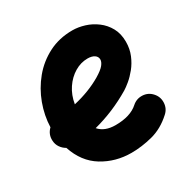

<svg xmlns="http://www.w3.org/2000/svg" viewBox="-146 -694 874 891"><g transform="rotate(-30 291.0 -248.0)"><path d="M531.2 -8.8Q481 37.1 422.9 52Q364.7 66.9 310.1 66.9Q225.6 66.9 156.7 24.9Q87.9 -17.1 59.1 -104.5Q43 -113.3 32 -129.2Q21 -145 20 -165Q17.6 -199.7 43 -224.1Q44.9 -285.6 67.1 -345.9Q89.4 -406.2 129.9 -455.3Q170.4 -504.4 227.5 -533.7Q284.7 -563 355.5 -563Q386.7 -563 419.9 -552.7Q453.1 -542.5 481.4 -521.2Q509.8 -500 527.3 -468.3Q544.9 -436.5 544.9 -393.1Q544.9 -355 531.5 -323Q518.1 -291 498.3 -266.6Q478.5 -242.2 458.5 -225.6Q438.5 -209 424.8 -200.7Q376.5 -171.9 325.9 -150.6Q275.4 -129.4 222.7 -115.7Q252.4 -81.5 310.1 -81.5Q390.1 -81.5 431.6 -119.1Q454.6 -139.6 485.4 -138.2Q516.1 -136.7 536.6 -113.8Q557.1 -91.3 555.7 -60.3Q554.2 -29.3 531.2 -8.8ZM351.1 -414.6Q314.9 -414.6 281.7 -394.8Q248.5 -375 225.1 -340.1Q201.7 -305.2 194.3 -259.8Q278.8 -279.3 343.3 -317.4Q376.5 -337.4 388.7 -352.8Q400.9 -368.2 400.9 -380.9Q400.9 -396.5 387.5 -405.5Q374 -414.6 351.1 -414.6Z"/></g></svg>

Font: Mikhak-DS1-FD ExtraBold
Style: Regular
Weight: 800
Designer: Amin Abedi
Version: Version 3.2